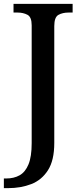

<svg xmlns="http://www.w3.org/2000/svg" viewBox="-34 -734 422 994"><path d="M-14 240V190H-2Q38 190 67.5 173.5Q97 157 113.5 117Q130 77 130 7V-603Q130 -646 108 -657.5Q86 -669 57 -669H36V-714H342V-669H321Q290 -669 268.5 -657Q247 -645 247 -599V6Q247 96 214.5 147Q182 198 128 219Q74 240 8 240Z"/></svg>

Font: Noto Serif Toto Medium
Style: Regular
Weight: 500
Designer: Monotype Design Team
Foundry: Monotype Imaging Inc.
Version: Version 2.001; ttfautohint (v1.8.4.7-5d5b)